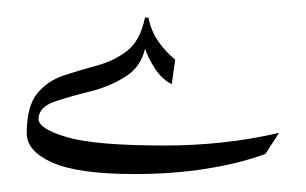

<svg xmlns="http://www.w3.org/2000/svg" viewBox="-20 -234 341 214"><path d="M291 -85.9 275.9 -62.5Q247.1 -51.8 209.7 -45.9Q172.4 -40 129.9 -40Q67.4 -40 38.6 -52.7Q9.8 -65.4 9.8 -85.4Q9.8 -115.7 21.5 -129.9Q33.2 -144 51 -149.9Q68.8 -155.8 87.9 -160.9Q106.9 -166 121.6 -177.2Q136.2 -188.5 141.6 -214.4H145.5Q148.4 -199.2 156.7 -187.5Q165 -175.8 175.3 -167.5L171.4 -140.1Q160.2 -146 152.6 -157.7Q145 -169.4 141.1 -181.2L143.1 -188Q140.1 -162.1 121.8 -149.9Q103.5 -137.7 80.6 -132.1Q57.6 -126.5 40.5 -120.6Q23.4 -114.7 22.9 -101.6Q22.9 -90.3 54.7 -81.1Q86.4 -71.8 164.1 -71.8Q195.8 -71.8 227.5 -75.2Q259.3 -78.6 291 -85.9Z"/></svg>

Font: Lateef Light
Style: Regular
Weight: 300
Designer: SIL International
Foundry: SIL International
Version: Version 4.200